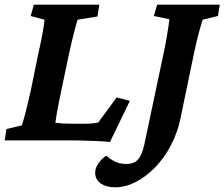

<svg xmlns="http://www.w3.org/2000/svg" viewBox="-26 -593 948 811"><path d="M438.5 6.8Q413.1 3.9 384.8 2.9Q356.4 2 331.5 1Q306.6 0 290 0H-5.9L1 -47.9L66.4 -63.5Q69.3 -73.2 75.2 -93.3Q81.1 -113.3 88.4 -143.6Q95.7 -173.8 104.5 -212.9L134.8 -361.3Q148.4 -421.9 154.8 -458.5Q161.1 -495.1 162.1 -509.8L103.5 -525.4L117.2 -573.2H393.6L385.7 -523.4L301.8 -509.8Q297.9 -499 287.6 -459.5Q277.3 -419.9 264.6 -361.3L233.4 -212.9Q225.6 -174.8 219.7 -145.5Q213.9 -116.2 211.4 -98.1Q209 -80.1 208 -74.2Q224.6 -72.3 241.7 -71.3Q258.8 -70.3 284.2 -70.3H322.3Q350.6 -70.3 364.3 -71.8Q377.9 -73.2 388.7 -75.2L466.8 -181.6L522.5 -167ZM736.3 -92.8Q723.6 -31.2 695.3 22Q667 75.2 628.4 114.7Q589.8 154.3 546.4 176.3Q502.9 198.2 460 198.2Q422.9 198.2 399.4 181.6Q376 165 376 136.7Q376 117.2 389.2 97.7Q402.3 78.1 422.9 64.5Q440.4 80.1 460.4 89.8Q480.5 99.6 507.8 99.6Q540 99.6 557.1 80.6Q574.2 61.5 584 15.6L664.1 -363.3Q671.9 -399.4 677.2 -429.7Q682.6 -460 685.5 -481Q688.5 -502 689.5 -511.7L624 -525.4L637.7 -573.2H902.3L894.5 -525.4L830.1 -509.8Q826.2 -499 815.4 -460.4Q804.7 -421.9 792 -361.3Z"/></svg>

Font: Crimson Pro
Style: Bold Italic
Weight: 700
Italic angle: -12°
Designer: Jacques Le Bailly
Foundry: Baron von Fonthausen
Version: Version 1.003